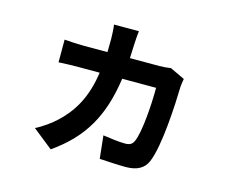

<svg xmlns="http://www.w3.org/2000/svg" viewBox="-99 -772 1198 990"><g transform="rotate(15 500.0 -277.0)"><path d="M814 -452 736 -489C717 -486 696 -484 675 -484H518L521 -556C522 -576 524 -611 527 -630H394C397 -612 399 -572 399 -553L398 -484H273C242 -484 202 -486 168 -489V-368C202 -370 246 -371 274 -371H387C368 -243 323 -157 244 -83C220 -60 175 -27 138 -9L245 76C403 -34 478 -167 507 -371H688C688 -275 677 -129 654 -79C645 -60 634 -52 606 -52C576 -52 529 -58 489 -64L502 58C542 60 596 64 642 64C703 64 739 42 756 3C796 -88 806 -323 808 -409C809 -419 811 -438 814 -452Z"/></g></svg>

Font: Source Han Sans KR
Style: Bold
Weight: 700
Designer: Ryoko NISHIZUKA 西塚涼子 (kana, bopomofo & ideographs); Paul D. Hunt (Latin, Greek & Cyrillic); Sandoll Communications 산돌커뮤니
Foundry: Adobe
Version: Version 2.004;hotconv 1.0.118;makeotfexe 2.5.65603